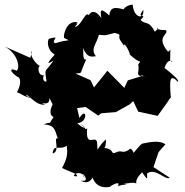

<svg xmlns="http://www.w3.org/2000/svg" viewBox="-68 -762 787 817"><path d="M433 -117C394 -97 428 -131 367 -133C379 -119 385 -156 382 -169C337 -125 350 -106 345 -156C340 -191 295 -129 303 -215C279 -210 317 -202 272 -236C304 -218 291 -208 261 -238C307 -239 302 -312 270 -260L260 -302L296 -307L350 -270L363 -280L425 -285L484 -318L499 -332L520 -287L603 -269L653 -339L642 -328L659 -347C652 -429 656 -447 689 -414C696 -419 672 -442 632 -473C651 -531 681 -485 656 -504C656 -576 662 -547 647 -542C590 -609 656 -616 637 -634C566 -634 629 -660 591 -627C564 -678 551 -655 530 -677C565 -712 507 -675 542 -720C546 -673 499 -689 497 -742C466 -743 433 -705 484 -715C433 -729 402 -742 397 -696C361 -729 357 -723 363 -685C322 -746 297 -680 315 -688C298 -731 284 -655 250 -646C285 -691 223 -630 262 -667C212 -679 198 -601 206 -600C237 -583 229 -598 167 -578C144 -588 198 -613 140 -597C132 -587 133 -547 165 -530C143 -504 120 -479 160 -505C122 -448 121 -478 130 -415C112 -412 112 -443 124 -442C92 -434 90 -481 104 -482C99 -475 50 -526 69 -546L61 -516L-48 -564C10 -533 18 -472 3 -461C-41 -482 -18 -440 34 -422C-17 -445 42 -439 4 -369C25 -364 39 -344 78 -345C53 -348 44 -354 44 -354C45 -372 83 -310 123 -317C82 -340 146 -299 142 -345L156 -318C130 -265 169 -261 161 -265C120 -208 173 -255 118 -233C162 -229 164 -217 178 -172C156 -183 191 -117 156 -109C160 -152 185 -120 216 -142C218 -117 224 -98 196 -47C233 -29 263 -23 260 -12C220 -8 281 -50 292 -3C262 -53 329 18 276 6C312 32 341 -17 321 -28C327 21 359 43 404 32C377 45 450 -4 434 30C472 18 480 27 460 20C460 21 516 8 512 23C506 -17 553 -28 531 -37C568 18 556 -7 558 -24C594 -50 637 8 654 -6L585 -51L607 -115L636 -148C613 -164 579 -160 538 -151C538 -151 534 -155 486 -93C520 -91 489 -144 481 -125C449 -104 451 -129 423 -111ZM520 -440 545 -441 476 -420 461 -388 389 -461 332 -390 317 -421 253 -449C288 -453 267 -442 299 -509C280 -505 290 -543 284 -560C298 -528 310 -516 340 -523C316 -555 341 -570 353 -614C381 -613 366 -607 420 -622C456 -612 431 -614 443 -592C465 -562 464 -552 459 -565C456 -593 487 -537 484 -530C534 -483 535 -512 520 -487C529 -445 497 -445 556 -433Z"/></svg>

Font: Asimov Aggro
Style: Condensed
Weight: 500
Designer: Google
Version: Version 2.000980; 2014